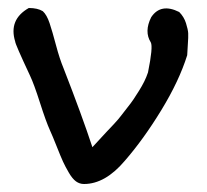

<svg xmlns="http://www.w3.org/2000/svg" viewBox="-20 -440 517 480"><path d="M190 20Q179 20 170 13.5Q161 7 152 -8.5Q143 -24 137.5 -36Q132 -48 121.5 -74.5Q111 -101 105 -114Q95 -136 80 -183Q65 -230 55 -251Q18 -330 18 -336Q1 -391 52 -420Q74 -420 87 -412Q97 -403 104 -382Q111 -361 120 -327Q129 -293 139 -269Q185 -151 211 -72Q215 -76 228.5 -91Q242 -106 247 -111Q252 -116 264.5 -129.5Q277 -143 282.5 -150.5Q288 -158 298 -170.5Q308 -183 314 -192Q320 -201 327.5 -213Q335 -225 340.5 -236Q346 -247 350 -259Q363 -323 357 -334Q340 -361 358 -397Q382 -433 428 -410Q440 -398 445 -382Q450 -366 450.5 -357Q451 -348 449.5 -327.5Q448 -307 448 -302Q428 -238 383.5 -165Q339 -92 292 -38Q243 20 190 20Z"/></svg>

Font: Excalifont
Style: Regular
Weight: 400
Designer: Your Own Font Foundry (Virgil); Ján Filípek / DizajnDesign (Excalifont, modifications)
Foundry: Your Own Font Foundry (Virgil); Ján Filípek / DizajnDesign (Excalifont, modifications)
Version: Version 1.000;Glyphs 3.2 (3227)